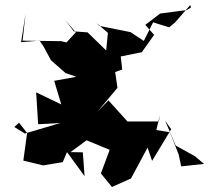

<svg xmlns="http://www.w3.org/2000/svg" viewBox="-20 -616 833 765"><path d="M692 0 657 -89 603 -98 617 -157 613 -132H488L412 -216L368 -171L448 -266L439 -329L467 -339L461 -391L545 -408L594 -477L559 -517L618 -562L724 -576L741 -586L738 -596L677 -526L654 -507L590 -527L553 -453L500 -488L375 -513L365 -524L410 -485L403 -415L329 -487L274 -491L240 -536L282 -487L245 -447L223 -452L70 -454L82 -562L64 -448L138 -454L154 -430L183 -376L241 -325L284 -310L196 -294L224 -200L124 -248L132 -121L221 -126L79 -84L37 -110L56 -127L88 -86L73 24L152 43L230 30L247 -10L317 86L310 -9L261 -10L325 -57L417 -19L382 75L426 129L502 95L568 -28L586 25L662 -101L638 -135L680 -36L756 6L793 37L702 47Z"/></svg>

Font: Hussar Lance
Style: Regular
Weight: 700
Foundry: Cannot Into Space Fonts, PlusOne Fonts
Version: Version 2.27